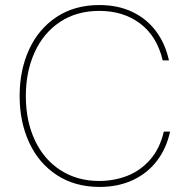

<svg xmlns="http://www.w3.org/2000/svg" viewBox="-20 -736 765 769"><path d="M58.6 -351.6Q58.6 -454.6 96.4 -537.4Q134.3 -620.1 206.5 -668Q278.8 -715.8 377.9 -715.8Q452.6 -715.8 510.3 -688.2Q567.9 -660.6 605 -610.8Q642.1 -561 656.7 -494.1H631.8Q608.4 -591.3 541.3 -641.8Q474.1 -692.4 377.9 -692.4Q287.1 -692.4 220.5 -648.2Q153.8 -604 118.7 -526.4Q83.5 -448.7 83.5 -351.1Q83.5 -251 119.9 -173.8Q156.2 -96.7 222.9 -54Q289.6 -11.2 377.4 -11.2Q435.5 -11.2 488.3 -31.2Q541 -51.3 580.6 -95.7Q620.1 -140.1 636.2 -209H661.1Q647 -142.6 609.1 -92.5Q571.3 -42.5 512.5 -14.9Q453.6 12.7 378.9 12.7Q280.3 12.7 207.8 -34.7Q135.3 -82 96.9 -165Q58.6 -248 58.6 -351.6Z"/></svg>

Font: Wand UI Pro
Style: Regular
Weight: 400
Designer: Andreas Faust
Version: Version 1.003;FEAKit 1.0